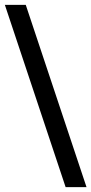

<svg xmlns="http://www.w3.org/2000/svg" viewBox="-20 -740 376 790"><path d="M0 -720H86L336 30H250Z"/></svg>

Font: Radio Canada
Style: Regular
Weight: 400
Designer: Charles Daoud, Etienne Aubert Bonn, Alexandre Saumier Demers, Jacques Le Bailly
Foundry: Radio-Canada
Version: Version 2.104;gftools[0.9.28.dev5+ged2979d]